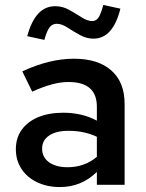

<svg xmlns="http://www.w3.org/2000/svg" viewBox="-20 -746 590 775"><path d="M222 9Q170 9 129.5 -10.5Q89 -30 66.5 -64.5Q44 -99 44 -144Q44 -189 67.5 -222Q91 -255 134 -273Q177 -291 236 -291Q271 -291 305 -283.5Q339 -276 371 -259V-315Q371 -365 342.5 -390Q314 -415 256 -415Q225 -415 189.5 -405.5Q154 -396 110 -376L70 -458Q180 -509 278 -509Q376 -509 429.5 -461.5Q483 -414 483 -327V0H371V-52Q339 -21 302 -6Q265 9 222 9ZM150 -146Q150 -111 178 -91Q206 -71 253 -71Q287 -71 316.5 -81.5Q346 -92 371 -113V-194Q345 -206 317 -212Q289 -218 256 -218Q207 -218 178.5 -199Q150 -180 150 -146ZM159 -585 90 -600Q106 -660 134 -690.5Q162 -721 203 -721Q233 -721 259.5 -706Q286 -691 309.5 -676Q333 -661 352 -661Q368 -661 377.5 -675Q387 -689 397 -726L466 -711Q451 -651 424 -620.5Q397 -590 357 -590Q329 -590 302 -605Q275 -620 252 -635Q229 -650 209 -650Q191 -650 180 -635.5Q169 -621 159 -585Z"/></svg>

Font: Red Hat Text Medium
Style: Regular
Weight: 500
Designer: Pentagram, MCKL
Foundry: Pentagram, MCKL
Version: Version 1.023